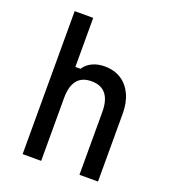

<svg xmlns="http://www.w3.org/2000/svg" viewBox="-151 -959 952 1070"><g transform="rotate(20 325.0 -424.0)"><path d="M107 0V-848H217V-557H247Q266 -586 298 -601Q330 -616 370 -616Q427 -616 468 -590Q509 -564 531.5 -516Q554 -468 554 -403V0H444V-373Q444 -442 415.5 -477.5Q387 -513 330 -513Q273 -513 245 -477.5Q217 -442 217 -373V0Z"/></g></svg>

Font: Martian Mono SemiCondensed
Style: Regular
Weight: 400
Width: 4
Designer: Roman Shamin
Foundry: Evil Martians
Version: Version 1.000